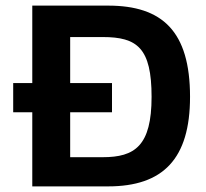

<svg xmlns="http://www.w3.org/2000/svg" viewBox="-20 -664 734 684"><path d="M95 0H365C561 0 657 -98 657 -319C657 -553 558 -644 365 -644H95V-368H27V-264H95ZM230 -104V-264H379V-368H230V-532H346C469 -532 520 -493 520 -319C520 -144 460 -104 346 -104Z"/></svg>

Font: Kanit Medium
Style: Regular
Weight: 500
Designer: Katatrad Team
Foundry: CadsonDemak
Version: Version 1.000;PS 001.000;hotconv 1.0.88;makeotf.lib2.5.64775